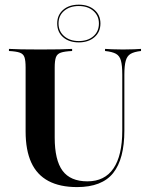

<svg xmlns="http://www.w3.org/2000/svg" viewBox="-20 -777 632 809"><path d="M304.8 11.3Q232.3 11.3 183.9 -14.5Q135.5 -40.3 111.7 -92.3Q87.9 -144.4 87.9 -223.4V-492.7Q87.9 -521.8 83.1 -535.9Q78.2 -550 63.3 -555.2Q48.4 -560.5 17.7 -562.1V-571Q54.8 -568.5 150.8 -568.5Q245.2 -568.5 283.9 -571V-562.1Q251.6 -560.5 236.3 -555.2Q221 -550 215.7 -535.9Q210.5 -521.8 210.5 -492.7V-197.6Q210.5 -102.4 243.5 -57.7Q276.6 -12.9 348.4 -12.9Q421 -12.9 458.1 -67.3Q495.2 -121.8 495.2 -227.4V-462.1Q495.2 -501.6 489.5 -521.8Q483.9 -541.9 468.5 -550.4Q453.2 -558.9 422.6 -562.1V-571Q432.3 -570.2 452 -569.4Q471.8 -568.5 498.4 -568.5Q525.8 -568.5 544.8 -569.4Q563.7 -570.2 574.2 -571V-562.1Q545.2 -558.9 530.2 -550Q515.3 -541.1 509.7 -520.6Q504 -500 504 -462.1V-226.6Q504 -107.3 456.9 -48Q409.7 11.3 304.8 11.3ZM312.1 -598.4Q271 -598.4 246 -620.2Q221 -641.9 221 -678.2Q221 -713.7 246 -735.5Q271 -757.3 312.1 -757.3Q352.4 -757.3 377.8 -735.5Q403.2 -713.7 403.2 -678.2Q403.2 -641.9 377.8 -620.2Q352.4 -598.4 312.1 -598.4ZM312.1 -604Q350 -604 373.4 -624.2Q396.8 -644.4 396.8 -678.2Q396.8 -710.5 373.4 -731Q350 -751.6 312.1 -751.6Q274.2 -751.6 250.4 -731.5Q226.6 -711.3 226.6 -678.2Q226.6 -645.2 250.4 -624.6Q274.2 -604 312.1 -604Z"/></svg>

Font: Playfair 144pt
Style: Bold
Weight: 700
Version: Version 2.001;gftools[0.9.30]